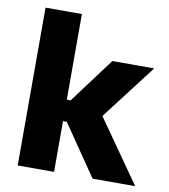

<svg xmlns="http://www.w3.org/2000/svg" viewBox="-76 -725 696 791"><g transform="rotate(10 271.5 -330.0)"><path d="M364 0 219 -212.1H179.2V-302.1H219.2L360.2 -491.4H535.3L348.4 -247.3V-276.5L542.4 0ZM50.9 0V-660.3H203V0Z"/></g></svg>

Font: Anek Latin Medium
Style: Regular
Weight: 500
Designer: Yesha Goshar
Foundry: Ek Type
Version: Version 1.003